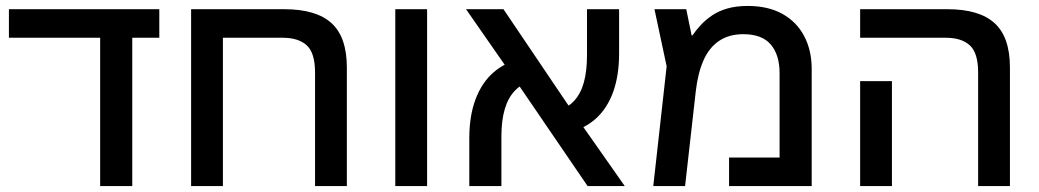

<svg xmlns="http://www.w3.org/2000/svg" viewBox="-20 -626 3497 646"><path d="M317 0V-547H425V0ZM10 -499V-595H516V-499Z M937 -595Q1044 -595 1095.5 -548Q1147 -501 1147 -399V0H1040V-382Q1040 -448 1012 -473.5Q984 -499 931 -499H730V0H623V-595Z M1310 0V-595H1417V0Z M1957 0 1699 -378 1548 -595H1674L1915 -238L2082 0ZM1559 0V-161Q1559 -236 1580 -292Q1601 -348 1640.5 -382.5Q1680 -417 1737 -429L1769 -354Q1736 -345 1713 -321.5Q1690 -298 1678.5 -259.5Q1667 -221 1667 -167V0ZM1892 -181 1856 -255Q1890 -263 1912 -287Q1934 -311 1944.5 -349Q1955 -387 1955 -440V-595H2063V-446Q2063 -373 2043.5 -318Q2024 -263 1986 -228Q1948 -193 1892 -181Z M2496 -606Q2564 -606 2612 -579.5Q2660 -553 2685.5 -505Q2711 -457 2711 -394V0H2433V-96H2603V-380Q2603 -441 2573.5 -476Q2544 -511 2481 -511Q2433 -511 2399.5 -488.5Q2366 -466 2347 -423Q2328 -380 2321 -319L2285 0H2178L2223 -403L2182 -595H2289L2307 -507H2310Q2322 -525 2338.5 -542.5Q2355 -560 2376.5 -574.5Q2398 -589 2427.5 -597.5Q2457 -606 2496 -606Z M3271 0V-382Q3271 -448 3243 -473.5Q3215 -499 3162 -499H2874V-595H3168Q3275 -595 3326.5 -548Q3378 -501 3378 -399V0ZM2874 0V-353H2981V0Z"/></svg>

Font: Noto Sans Hebrew Medium
Style: Regular
Weight: 500
Designer: Monotype Design Team
Foundry: Monotype Imaging Inc.
Version: Version 2.003